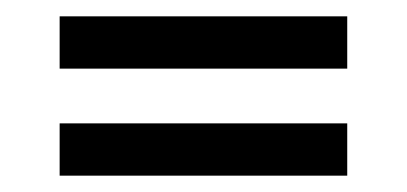

<svg xmlns="http://www.w3.org/2000/svg" viewBox="-20 -501 498 235"><path d="M53 -417V-481H405V-417ZM53 -286V-350H405V-286Z"/></svg>

Font: Big Shoulders Text
Style: Regular
Weight: 400
Designer: Patric King
Foundry: XO Type Co
Version: Version 1.000; ttfautohint (v1.8.2)